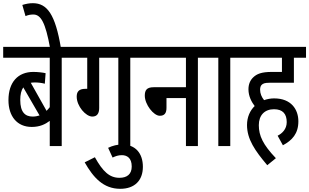

<svg xmlns="http://www.w3.org/2000/svg" viewBox="-20 -916 1939 1204"><path d="M443 -554V-622H0V-554H292V-244C286 -236 279 -228 272 -221L173 -397C180 -398 189 -399 198 -399C220 -399 243 -396 261 -391L266 -457C250 -461 218 -465 189 -465C93 -465 33 -401 33 -288C33 -187 87 -120 179 -120C230 -120 264 -137 292 -158V0H367V-554ZM107 -289C107 -323 113 -349 126 -368L228 -192C215 -188 201 -185 185 -185C138 -185 107 -212 107 -289Z M294 -615H362C327 -825 276 -896 186 -896C163 -896 143 -892 120 -885L140 -815C156 -822 171 -825 189 -825C236 -825 265 -775 294 -615Z M602 -554H722V0H797V-554H873V-622H431V-554H527V-359H515C474 -359 461 -340 461 -310C461 -250 518 -185 559 -185C589 -185 602 -205 602 -239Z M658 11 686 72C705 63 722 57 744 57C776 57 806 74 806 128C806 176 777 199 729 199C667 199 625 160 575 70L511 102C565 197 628 268 734 268C825 268 876 215 876 130C876 46 830 -10 745 -10C718 -10 686 -3 658 11Z M861 -622V-554H1146V-369H943C899 -369 888 -349 888 -316C888 -261 943 -190 982 -190C1012 -190 1024 -207 1024 -240V-301H1146V0H1221V-554H1297V-622Z M1424 -554H1500V-622H1285V-554H1349V0H1424Z M1721 -65 1754 -5C1812 -36 1851 -78 1851 -155C1851 -230 1806 -299 1699 -299C1677 -299 1656 -295 1636 -288C1620 -308 1611 -330 1611 -354C1611 -365 1614 -377 1620 -383C1629 -393 1642 -397 1669 -397H1823V-554H1899V-622H1488V-554H1748V-465H1684C1619 -465 1590 -452 1568 -431C1549 -413 1538 -388 1538 -356C1538 -312 1558 -276 1577 -251C1548 -223 1529 -182 1529 -132C1529 -43 1579 29 1656 120L1710 76C1629 -9 1603 -65 1603 -131C1603 -193 1639 -231 1698 -231C1754 -231 1778 -201 1778 -150C1778 -106 1749 -79 1721 -65Z"/></svg>

Font: Noto Sans Devanagari UI ExtraCondensed
Style: Regular
Weight: 400
Width: 2
Designer: Jelle Bosma - Monotype Design Team
Foundry: Monotype Imaging Inc.
Version: Version 2.003